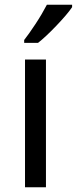

<svg xmlns="http://www.w3.org/2000/svg" viewBox="-20 -786 323 806"><path d="M81.5 -606H139.6C160.2 -622.1 185.5 -645.5 215.8 -677.2C246.1 -709 268.6 -734.9 282.7 -755.9V-766.1H176.8C163.6 -740.7 147.9 -713.9 128.9 -685.1C109.9 -656.2 93.8 -633.8 81.5 -618.2ZM172.9 -536.1H85V0H172.9Z"/></svg>

Font: Noto Reveo Sans
Style: Regular
Weight: 400
Designer: Monotype Design team
Foundry: Monotype Imaging Inc.
Version: Version 1.04